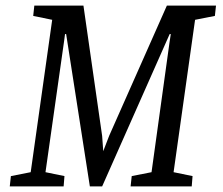

<svg xmlns="http://www.w3.org/2000/svg" viewBox="-20 -668 800 688"><path d="M19 -37 90 -51 167 -597 99 -611 103 -648H279L346 -181L350 -126L351 -129L371 -181L578 -648H754L750 -611L679 -597L602 -51L670 -37L667 0H448L452 -37L523 -51L587 -513L592 -546H588L346 0H302L217 -546H213L210 -523L143 -51L211 -37L208 0H15Z"/></svg>

Font: Faustina VF Beta
Style: Italic
Weight: 400
Italic angle: -8°
Designer: Alfonso Garcia
Foundry: Omnibus-Type
Version: Version 1.006